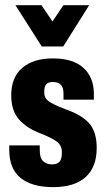

<svg xmlns="http://www.w3.org/2000/svg" viewBox="-20 -728 420 759"><path d="M16.6 -153.3V-135.3Q16.6 -61 61.3 -24.7Q106 11.7 189.9 11.7Q274.9 11.7 318.6 -28.1Q362.3 -67.9 362.3 -143.1Q362.3 -206.5 332.8 -240.2Q303.2 -273.9 239.3 -295.9Q189 -315.4 171.9 -328.1Q154.8 -340.8 154.8 -362.3Q154.8 -386.2 162.8 -395Q170.9 -403.8 189 -403.8Q209.5 -403.8 220.2 -393.3Q231 -382.8 231 -357.4V-334H351.1V-359.9Q350.1 -423.3 309.3 -460.2Q268.6 -497.1 188.5 -497.1Q111.8 -497.1 68.1 -459.7Q24.4 -422.4 24.4 -351.1Q24.4 -290.5 55.2 -255.6Q85.9 -220.7 142.6 -199.7Q187.5 -181.6 206.1 -167Q224.6 -152.3 224.6 -126.5Q224.6 -97.7 214.8 -87.9Q205.1 -78.1 185.5 -78.1Q164.1 -78.1 150.6 -90.8Q137.2 -103.5 137.2 -133.3V-153.3ZM145 -544.4H230L332.5 -707.5H230.5L187.5 -643.1L144 -707.5H41Z"/></svg>

Font: Roboto Flex
Style: wght 700 wdth 25 opsz 34 GRAD 0.00 slnt 0.00 XTRA 468 XOPQ 96 YOPQ 79 YTLC 514 YTUC 712 YTAS 750 YTDE -203.00 YTFI 738
Weight: 700
Width: 1
Designer: Berlow after Robertson
Foundry: Google
Version: Version 3.100